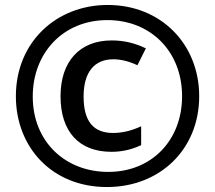

<svg xmlns="http://www.w3.org/2000/svg" viewBox="-20 -744 868 774"><path d="M411 10C625 10 783 -142 783 -356C783 -565 630 -724 414 -724C208 -724 44 -575 44 -356C44 -152 188 10 411 10ZM416 -51C244 -51 112 -172 112 -355C112 -529 233 -663 413 -663C586 -663 714 -538 714 -356C714 -180 593 -51 416 -51ZM429 -132C472 -132 511 -141 549 -159V-235C511 -217 472 -208 436 -208C357 -208 317 -254 317 -355C317 -454 361 -505 437 -505C467 -505 500 -497 534 -481L568 -549C523 -571 478 -581 430 -581C301 -581 224 -496 224 -356C224 -213 299 -132 429 -132Z"/></svg>

Font: Noto Sans Armenian ExtraCondensed SemiBold
Style: Regular
Weight: 600
Width: 2
Designer: Monotype Design Team
Foundry: Monotype Imaging Inc.
Version: Version 2.008